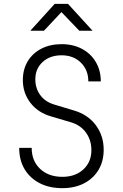

<svg xmlns="http://www.w3.org/2000/svg" viewBox="-20 -970 640 1000"><path d="M305 10Q237 10 186.5 -16Q136 -42 108 -89Q80 -136 80 -200H145Q145 -132 189 -90.5Q233 -49 305 -49Q372 -49 414 -87.5Q456 -126 456 -188Q456 -240 428 -279Q400 -318 350 -333L245 -364Q177 -384 138 -435Q99 -486 99 -553Q99 -609 124.5 -651Q150 -693 195.5 -716.5Q241 -740 301 -740Q361 -740 407 -715.5Q453 -691 479 -647Q505 -603 505 -546H440Q440 -606 401 -644Q362 -682 301 -682Q240 -682 202 -647Q164 -612 164 -557Q164 -510 189.5 -475Q215 -440 261 -426L367 -394Q438 -373 479 -318Q520 -263 520 -190Q520 -130 493 -85Q466 -40 417.5 -15Q369 10 305 10ZM138 -810 265 -950H334L462 -810H393L300 -907L209 -810Z"/></svg>

Font: JetBrains Mono NL ExtraLight
Style: Regular
Weight: 200
Designer: Philipp Nurullin, Konstantin Bulenkov
Foundry: JetBrains
Version: Version 2.304; ttfautohint (v1.8.4.7-5d5b)